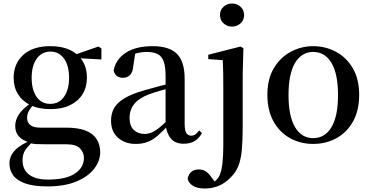

<svg xmlns="http://www.w3.org/2000/svg" viewBox="-20 -807 2118 1098"><path d="M252 259Q171 259 123 241.5Q75 224 54.5 194.5Q34 165 34 128Q34 84 68 50Q102 16 169 -9L173 -1Q141 27 125 50.5Q109 74 109 109Q109 164 147 192Q185 220 254 220Q357 220 408.5 185.5Q460 151 460 96Q460 66 438 42Q416 18 358 18H239Q208 18 187 17Q166 16 147 10V7Q67 -16 67 -87Q67 -120 87.5 -152Q108 -184 158 -219V-228L179 -218Q156 -192 145.5 -173.5Q135 -155 135 -132Q135 -107 153 -92Q171 -77 211 -77H358Q427 -77 470 -60Q513 -43 533 -11Q553 21 553 64Q553 113 518.5 158Q484 203 416.5 231Q349 259 252 259ZM268 -183Q200 -183 153.5 -206Q107 -229 82.5 -269Q58 -309 58 -362Q58 -442 112.5 -492.5Q167 -543 268 -543Q322 -543 362.5 -528.5Q403 -514 428 -488L431 -485Q477 -439 477 -362Q477 -309 452.5 -269Q428 -229 381.5 -206Q335 -183 268 -183ZM267 -213Q318 -213 346.5 -254Q375 -295 375 -362Q375 -432 346 -472Q317 -512 269 -512Q219 -512 190 -471.5Q161 -431 161 -362Q161 -294 189 -253.5Q217 -213 267 -213ZM396 -476V-492H402L543 -541L560 -530V-467Z M756 16Q695 16 655 -19Q615 -54 615 -117Q615 -158 633 -189.5Q651 -221 693.5 -246Q736 -271 807 -291Q848 -303 896 -315.5Q944 -328 984 -337V-312Q944 -302 903.5 -290.5Q863 -279 833 -268Q775 -246 748 -212.5Q721 -179 721 -133Q721 -87 745 -64Q769 -41 807 -41Q826 -41 846 -49Q866 -57 892 -77.5Q918 -98 953 -135L966 -84H936Q906 -52 880 -29.5Q854 -7 824.5 4.5Q795 16 756 16ZM1030 15Q982 15 957 -15Q932 -45 927 -96V-99V-372Q927 -426 916 -456Q905 -486 881 -498Q857 -510 818 -510Q791 -510 763 -503Q735 -496 700 -480L754 -506L742 -428Q739 -392 722.5 -377Q706 -362 684 -362Q640 -362 630 -404Q642 -468 699.5 -505.5Q757 -543 853 -543Q948 -543 992 -499Q1036 -455 1036 -356V-100Q1036 -60 1046 -45.5Q1056 -31 1074 -31Q1086 -31 1096 -37.5Q1106 -44 1119 -61L1135 -46Q1118 -15 1092.5 0Q1067 15 1030 15Z M1152 271Q1107 271 1082.5 255Q1058 239 1053 215Q1064 162 1117 162Q1138 162 1155 172Q1172 182 1188 205L1219 245V251H1194V242Q1207 233 1218 222Q1229 211 1237 193Q1248 166 1252.5 122.5Q1257 79 1257 22Q1257 -35 1257 -102V-297Q1257 -347 1256.5 -387Q1256 -427 1254 -463L1171 -469V-494L1356 -541L1372 -531L1368 -385V-91Q1368 -6 1363 49.5Q1358 105 1343 142.5Q1328 180 1298 209Q1264 243 1227.5 257Q1191 271 1152 271ZM1307 -655Q1279 -655 1258.5 -673.5Q1238 -692 1238 -721Q1238 -750 1258.5 -768.5Q1279 -787 1307 -787Q1335 -787 1355.5 -768.5Q1376 -750 1376 -721Q1376 -692 1355.5 -673.5Q1335 -655 1307 -655Z M1771 16Q1698 16 1638.5 -17Q1579 -50 1544 -113Q1509 -176 1509 -265Q1509 -354 1545.5 -416Q1582 -478 1642 -510.5Q1702 -543 1771 -543Q1841 -543 1901 -511Q1961 -479 1997.5 -417Q2034 -355 2034 -265Q2034 -175 1999 -112.5Q1964 -50 1904.5 -17Q1845 16 1771 16ZM1771 -17Q1838 -17 1875.5 -79.5Q1913 -142 1913 -263Q1913 -385 1875.5 -447.5Q1838 -510 1771 -510Q1705 -510 1667.5 -447.5Q1630 -385 1630 -263Q1630 -142 1667.5 -79.5Q1705 -17 1771 -17Z"/></svg>

Font: Noto Serif KR SemiBold
Style: Regular
Weight: 600
Designer: Ryoko NISHIZUKA 西塚涼子 (kana & ideographs); Frank Grießhammer (Latin, Greek & Cyrillic); Wenlong ZHANG 张文龙 (bopomofo); San
Foundry: Adobe
Version: Version 2.003-H1;hotconv 1.1.1;makeotfexe 2.6.0